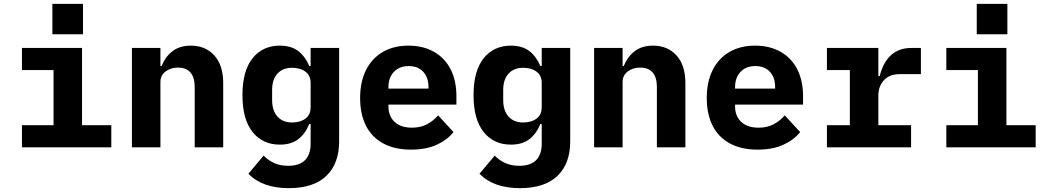

<svg xmlns="http://www.w3.org/2000/svg" viewBox="-20 -765 5440 997"><path d="M94 -115H258V-401H94V-516H406V-115H558V0H94ZM411 -745V-587H252V-745Z M665 0V-516H813V-422H819Q838 -470 875.5 -499Q913 -528 971 -528Q1047 -528 1093 -477Q1139 -426 1139 -334V0H991V-314Q991 -363 969 -388.5Q947 -414 904 -414Q867 -414 840 -394Q813 -374 813 -339V0Z M1741 -31Q1741 85 1674.5 148.5Q1608 212 1480 212Q1342 212 1270 137L1349 43Q1400 96 1476 96Q1535 96 1564 66.5Q1593 37 1593 -18V-121H1586Q1565 -70 1528.5 -42Q1492 -14 1433 -14Q1344 -14 1291.5 -79.5Q1239 -145 1239 -271Q1239 -397 1291.5 -462.5Q1344 -528 1433 -528Q1492 -528 1528.5 -500Q1565 -472 1586 -422H1593V-516H1741ZM1593 -208V-334Q1593 -373 1566 -393Q1539 -413 1497 -413Q1448 -413 1420.5 -382.5Q1393 -352 1393 -298V-245Q1393 -191 1420.5 -160Q1448 -129 1497 -129Q1539 -129 1566 -149Q1593 -169 1593 -208Z M1850 -256Q1850 -340 1880.5 -401Q1911 -462 1967.5 -495Q2024 -528 2101 -528Q2177 -528 2233.5 -496Q2290 -464 2320 -405Q2350 -346 2350 -266V-222H1997V-213Q1997 -162 2029 -132Q2061 -102 2119 -102Q2163 -102 2196 -119Q2229 -136 2255 -166L2335 -79Q2302 -38 2247 -13Q2192 12 2114 12Q2029 12 1969.5 -20.5Q1910 -53 1880 -113Q1850 -173 1850 -256ZM1997 -313V-305H2205V-313Q2205 -363 2177.5 -392.5Q2150 -422 2102 -422Q2070 -422 2046.5 -408.5Q2023 -395 2010 -370.5Q1997 -346 1997 -313Z M2941 -31Q2941 85 2874.5 148.5Q2808 212 2680 212Q2542 212 2470 137L2549 43Q2600 96 2676 96Q2735 96 2764 66.5Q2793 37 2793 -18V-121H2786Q2765 -70 2728.5 -42Q2692 -14 2633 -14Q2544 -14 2491.5 -79.5Q2439 -145 2439 -271Q2439 -397 2491.5 -462.5Q2544 -528 2633 -528Q2692 -528 2728.5 -500Q2765 -472 2786 -422H2793V-516H2941ZM2793 -208V-334Q2793 -373 2766 -393Q2739 -413 2697 -413Q2648 -413 2620.5 -382.5Q2593 -352 2593 -298V-245Q2593 -191 2620.5 -160Q2648 -129 2697 -129Q2739 -129 2766 -149Q2793 -169 2793 -208Z M3065 0V-516H3213V-422H3219Q3238 -470 3275.5 -499Q3313 -528 3371 -528Q3447 -528 3493 -477Q3539 -426 3539 -334V0H3391V-314Q3391 -363 3369 -388.5Q3347 -414 3304 -414Q3267 -414 3240 -394Q3213 -374 3213 -339V0Z M3650 -256Q3650 -340 3680.5 -401Q3711 -462 3767.5 -495Q3824 -528 3901 -528Q3977 -528 4033.5 -496Q4090 -464 4120 -405Q4150 -346 4150 -266V-222H3797V-213Q3797 -162 3829 -132Q3861 -102 3919 -102Q3963 -102 3996 -119Q4029 -136 4055 -166L4135 -79Q4102 -38 4047 -13Q3992 12 3914 12Q3829 12 3769.5 -20.5Q3710 -53 3680 -113Q3650 -173 3650 -256ZM3797 -313V-305H4005V-313Q4005 -363 3977.5 -392.5Q3950 -422 3902 -422Q3870 -422 3846.5 -408.5Q3823 -395 3810 -370.5Q3797 -346 3797 -313Z M4274 -115H4393V-401H4274V-516H4541V-370H4548Q4585 -516 4713 -516H4762V-380H4652Q4599 -380 4570 -348.5Q4541 -317 4541 -268V-115H4711V0H4274Z M4894 -115H5058V-401H4894V-516H5206V-115H5358V0H4894ZM5211 -745V-587H5052V-745Z"/></svg>

Font: iA Writer Duo V
Style: Regular
Weight: 400
Designer: Mike Abbink, Paul van der Laan, Pieter van Rosmalen, Oliver Reichenstein
Foundry: Information Architects Inc.
Version: Version 2.000